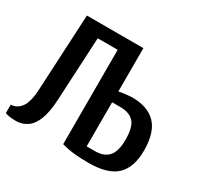

<svg xmlns="http://www.w3.org/2000/svg" viewBox="-151 -882 1111 1075"><g transform="rotate(30 405.0 -345.0)"><path d="M70 10Q36 10 18 5Q0 0 0 0V-55Q38 -55 64.5 -89.5Q91 -124 95 -210L120 -700H485V-420Q504 -424 531.5 -427Q559 -430 570 -430Q671 -430 723 -375.5Q775 -321 775 -205Q775 -96 719.5 -43Q664 10 540 10Q484 10 443.5 5.5Q403 1 365 -10V-620H236L215 -210Q211 -130 192 -81.5Q173 -33 141.5 -11.5Q110 10 70 10ZM485 -65H540Q596 -65 625.5 -97.5Q655 -130 655 -205Q655 -288 625.5 -319Q596 -350 540 -350H485Z"/></g></svg>

Font: Cuprum
Style: Regular
Weight: 400
Designer: Jovanny Lemonad
Foundry: Jovanny Lemonad
Version: Version 3.000